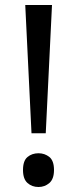

<svg xmlns="http://www.w3.org/2000/svg" viewBox="-20 -734 309 768"><path d="M163 -201H106L81 -714H188ZM72 -54Q72 -91 90 -106Q108 -121 134 -121Q159 -121 177.5 -106Q196 -91 196 -54Q196 -18 177.5 -2Q159 14 134 14Q108 14 90 -2Q72 -18 72 -54Z"/></svg>

Font: Noto Sans Living
Style: Regular
Weight: 400
Designer: Monotype Design Team
Foundry: Monotype Imaging Inc.
Version: Version 2.013; ttfautohint (v1.8.4.7-5d5b)